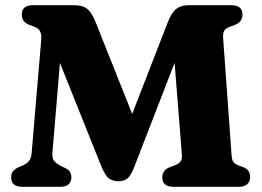

<svg xmlns="http://www.w3.org/2000/svg" viewBox="-20 -720 1010 740"><path d="M255 -37.5Q255 0 211.5 0H66.5Q23 0 23 -36Q23 -52.5 31.2 -61.2Q39.5 -70 53.5 -76.5L68 -82.5Q82.5 -88.5 91.5 -99.2Q100.5 -110 102 -131L139 -567.5Q140.5 -590 133.5 -601Q126.5 -612 111 -617.5L91 -625Q64 -636 64 -664Q64 -700 107.5 -700H266.5Q299 -700 316.8 -685.2Q334.5 -670.5 349 -633.5L489.5 -281L626 -632.5Q640.5 -670.5 658.8 -685.2Q677 -700 709.5 -700H871Q914.5 -700 914.5 -664Q914.5 -636.5 887.5 -625L867.5 -617.5Q851.5 -612 845 -602.8Q838.5 -593.5 840 -572.5L872.5 -122.5Q873.5 -103.5 879.8 -95.5Q886 -87.5 899.5 -82.5L919.5 -75Q944 -64.5 944 -38Q944 -21 933.2 -10.5Q922.5 0 900.5 0H649Q605.5 0 605.5 -36Q605.5 -63.5 633 -75L653 -82.5Q668 -88 675 -96.5Q682 -105 681 -122.5L653 -478L499 -80.5Q485 -43.5 471.5 -32.5Q458 -21.5 438 -21.5Q416 -21.5 400.8 -31.5Q385.5 -41.5 368.5 -84L211 -477.5L182 -131Q180 -108.5 190 -98.2Q200 -88 216.5 -79.5L235 -70.5Q255 -59.5 255 -37.5Z"/></svg>

Font: Fraunces 9pt S050
Style: Bold
Weight: 700
Version: Version 1.000; ttfautohint (v1.8.3)